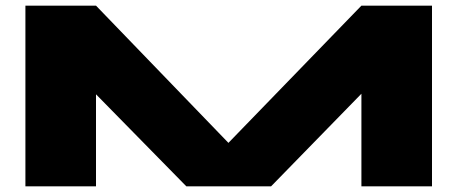

<svg xmlns="http://www.w3.org/2000/svg" viewBox="-20 -660 1620 680"><path d="M640 0 320 -326V0H70V-640H320L789 -154L1260 -640H1510V0H1260V-328L940 0Z"/></svg>

Font: Syne ExtraBold
Style: Regular
Weight: 800
Designer: Lucas Descroix
Foundry: Bonjour Monde
Version: Version 2.200; ttfautohint (v1.8.4)